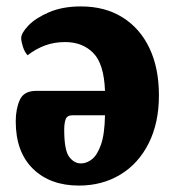

<svg xmlns="http://www.w3.org/2000/svg" viewBox="-20 -563 544 598"><path d="M226 15Q136 15 82.5 -37.5Q29 -90 29 -185Q29 -223 41.5 -251.5Q54 -280 93 -280H307Q304 -364 270.5 -398Q237 -432 183 -432Q149 -432 120.5 -421.5Q92 -411 66 -391Q57 -400 51.5 -417Q46 -434 46 -444Q46 -460 68.5 -483.5Q91 -507 133 -525Q175 -543 232 -543Q307 -543 361.5 -509Q416 -475 445.5 -413Q475 -351 475 -266Q475 -180 443 -116.5Q411 -53 354.5 -19Q298 15 226 15ZM232 -54Q250 -54 266.5 -67Q283 -80 294.5 -112.5Q306 -145 307 -204H206Q189 -204 184.5 -191.5Q180 -179 180 -159Q180 -95 195.5 -74.5Q211 -54 232 -54Z"/></svg>

Font: Calistoga
Style: Regular
Weight: 400
Designer: Yvonne Schuttler, Eben Sorkin
Foundry: www.sorkintype.com
Version: Version 1.010; ttfautohint (v1.8.4.7-5d5b)